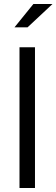

<svg xmlns="http://www.w3.org/2000/svg" viewBox="-20 -935 281 955"><path d="M77 0V-700H154V0ZM52 -799 146 -915H241L117 -799Z"/></svg>

Font: Red Hat Display
Style: Regular
Weight: 300
Designer: Pentagram, MCKL
Foundry: Pentagram, MCKL
Version: Version 1.023